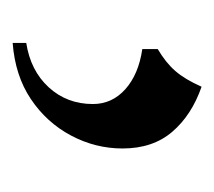

<svg xmlns="http://www.w3.org/2000/svg" viewBox="-38 -154 346 311"><g transform="rotate(90 135.5 1.0)"><path d="M50 154V132Q95 125 122 95.5Q149 66 149 24Q149 -7 125 -28.5Q101 -50 60 -56V-81Q82 -94 95.5 -109.5Q109 -125 121 -152Q167 -136 194 -104.5Q221 -73 221 -24Q221 20 200 59.5Q179 99 141 124.5Q103 150 50 154Z"/></g></svg>

Font: Ibarra Real Nova Medium
Style: Regular
Weight: 500
Designer: Jose Maria Ribagorda & Octavio Pardo
Foundry: Jose Maria Ribagorda
Version: Version 2.000